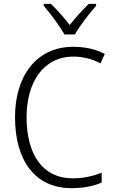

<svg xmlns="http://www.w3.org/2000/svg" viewBox="-20 -967 592 997"><path d="M315 -788H369C393 -832 444 -897 479 -937V-947H441C406 -913 373 -876 342 -837C313 -875 276 -917 244 -947H207V-937C241 -898 290 -832 315 -788ZM362 -673C411 -673 458 -661 502 -638L524 -687C476 -712 421 -724 361 -724C163 -724 58 -565 58 -359C58 -133 162 10 351 10C416 10 466 -1 508 -19V-70C466 -54 417 -41 357 -41C201 -41 118 -166 118 -358C118 -536 202 -673 362 -673Z"/></svg>

Font: Noto Sans Telugu SemiCondensed Light
Style: Regular
Weight: 300
Width: 4
Designer: Jelle Bosma - Monotype Design Team
Foundry: Monotype Imaging Inc.
Version: Version 2.005